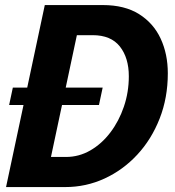

<svg xmlns="http://www.w3.org/2000/svg" viewBox="-20 -758 708 778"><path d="M4.5 0 161.5 -737.5H396.5Q485 -737.5 543.5 -700.8Q602 -664 631 -601.5Q660 -539 660 -461Q660 -362 627 -277.8Q594 -193.5 536.2 -131.2Q478.5 -69 403.5 -34.5Q328.5 0 244.5 0ZM355.5 -615.5H291.5L186.5 -122H247.5Q300 -122 346 -148.5Q392 -175 427 -221Q462 -267 482 -325.8Q502 -384.5 502 -449Q502 -523.5 465.8 -569.5Q429.5 -615.5 355.5 -615.5ZM17 -332.5 32 -403H396L381 -332.5Z"/></svg>

Font: Epilogue
Style: Bold Italic
Weight: 700
Italic angle: -12°
Designer: Tyler Finck
Foundry: Etcetera Type Co
Version: Version 2.111; ttfautohint (v1.8.3)